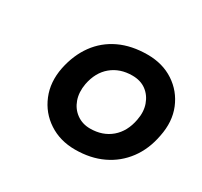

<svg xmlns="http://www.w3.org/2000/svg" viewBox="-93 -831 666 633"><g transform="rotate(30 240.0 -514.5)"><path d="M253.6 -318.6Q196.6 -318.6 153.6 -346.9Q110.6 -375.1 90.9 -423.1Q71.1 -471.1 82.6 -529.1Q94.1 -585.1 123.6 -625.6Q153 -666 199 -687.8Q245 -709.5 305.5 -709.5Q363 -709.5 405.5 -681.5Q448 -653.5 467.5 -606Q487 -558.5 475 -499.5Q464.5 -443 434.3 -402.6Q404.1 -362.1 358.3 -340.4Q312.6 -318.6 253.6 -318.6ZM262 -403.4Q309.6 -403.4 341.7 -430.6Q373.7 -457.9 382.7 -506.5Q389.3 -539.6 379.7 -566.4Q370.2 -593.2 348.9 -609Q327.6 -624.7 296.1 -624.7Q249.5 -624.7 217.4 -598.2Q185.3 -571.7 175.8 -522.6Q169.8 -489.1 179.3 -462Q188.9 -435 210.9 -419.2Q232.9 -403.4 262 -403.4Z"/></g></svg>

Font: REM Medium
Style: Italic
Weight: 500
Italic angle: -11°
Designer: Octavio Pardo
Foundry: Ashler Design
Version: Version 1.005;gftools[0.9.28]